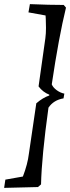

<svg xmlns="http://www.w3.org/2000/svg" viewBox="-45 -786 341 931"><path d="M177 -694 176 -711 93 -726 100 -766Q195 -762 264 -762L275 -749Q240 -606 206 -377Q212 -362 229.5 -349Q247 -336 267 -332L263 -309Q215 -301 190 -264Q157 -26 154 108L139 121L-25 125L-19 85L66 70Q89 10 95 -40L131 -285Q162 -312 194 -323V-327Q163 -339 142 -367L175 -601Q178 -623 178 -650.5Q178 -678 177 -694Z"/></svg>

Font: Andada
Style: Italic
Weight: 400
Italic angle: -8.29999°
Designer: Carolina Giovagnoli
Foundry: Carolina Giovagnoli
Version: Version 1.003